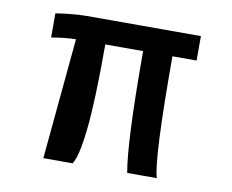

<svg xmlns="http://www.w3.org/2000/svg" viewBox="-65 -635 868 718"><g transform="rotate(10 368.5 -276.0)"><path d="M184.6 -459Q139.6 -458 91.8 -449.2Q91.8 -479.5 91.8 -541Q106.4 -543.9 143.6 -547.9Q181.6 -551.8 208 -551.8Q352.5 -551.8 642.6 -551.8Q642.6 -528.3 642.6 -459Q620.1 -459 550.8 -459Q550.8 -71.3 572.3 0Q534.2 0 460 0Q439.5 -111.3 439.5 -459Q391.6 -459 295.9 -459Q295.9 -239.3 284.2 -135.7Q273.4 -32.2 252.9 0Q215.8 0 141.6 0Q152.3 -115.2 184.6 -459Z"/></g></svg>

Font: Alata=Ham
Style: Regular
Weight: 400
Designer: Spyros Zevelakis, Eben Sorkin
Version: Version 1.004